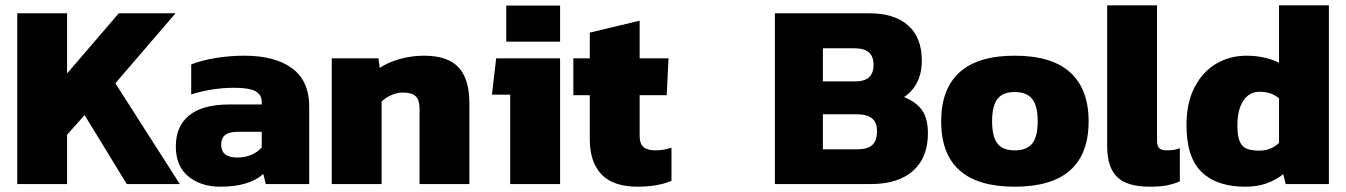

<svg xmlns="http://www.w3.org/2000/svg" viewBox="-20 -694 5076 724"><path d="M45 -644H233V-417L428 -644H642L415 -380L658 0H458L299 -260L233 -186V0H45Z M643 -142Q643 -218 693.5 -259Q744 -300 844 -300H967V-309Q967 -337 943.5 -350Q920 -363 863 -363Q781 -363 701 -338V-451Q738 -466 792 -475Q846 -484 901 -484Q1017 -484 1081.5 -436.5Q1146 -389 1146 -292V0H982L973 -38Q919 10 811 10Q738 10 690.5 -28.5Q643 -67 643 -142ZM967 -138V-197H876Q844 -197 829 -185Q814 -173 814 -148Q814 -100 875 -100Q932 -100 967 -138Z M1231 -474H1407L1412 -438Q1441 -458 1486 -471Q1531 -484 1579 -484Q1668 -484 1709 -440Q1750 -396 1750 -304V0H1562V-285Q1562 -317 1547.5 -331Q1533 -345 1499 -345Q1478 -345 1456 -335.5Q1434 -326 1419 -311V0H1231Z M1889 -673H2092V-537H1889ZM1904 -337H1835L1851 -474H2092V0H1904Z M2204 -168V-335H2142V-474H2204V-571L2392 -616V-474H2501L2494 -335H2392V-182Q2392 -152 2406.5 -139.5Q2421 -127 2453 -127Q2482 -127 2512 -137V-12Q2459 10 2385 10Q2292 10 2248 -36.5Q2204 -83 2204 -168Z M2902 -644H3256Q3353 -644 3404.5 -598Q3456 -552 3456 -466Q3456 -418 3438 -383Q3420 -348 3389 -328Q3434 -310 3456.5 -279Q3479 -248 3479 -191Q3479 -100 3423 -50Q3367 0 3264 0H2902ZM3205 -387Q3274 -387 3274 -449Q3274 -481 3256.5 -496.5Q3239 -512 3200 -512H3083V-387ZM3213 -131Q3251 -131 3269 -147Q3287 -163 3287 -200Q3287 -232 3268.5 -247.5Q3250 -263 3209 -263H3083V-131Z M3529 -237Q3529 -358 3598 -421Q3667 -484 3806 -484Q3946 -484 4015.5 -421Q4085 -358 4085 -237Q4085 10 3806 10Q3529 10 3529 -237ZM3893 -237Q3893 -294 3872.5 -320.5Q3852 -347 3806 -347Q3761 -347 3741 -320.5Q3721 -294 3721 -237Q3721 -179 3741 -153Q3761 -127 3806 -127Q3852 -127 3872.5 -153Q3893 -179 3893 -237Z M4155 -143V-674H4343V-164Q4343 -143 4351.5 -135Q4360 -127 4380 -127Q4409 -127 4429 -135V-10Q4402 1 4377.5 5.5Q4353 10 4316 10Q4230 10 4192.5 -26.5Q4155 -63 4155 -143Z M4454 -222Q4454 -306 4484.5 -365Q4515 -424 4566.5 -454Q4618 -484 4681 -484Q4714 -484 4746.5 -477Q4779 -470 4803 -457V-674H4991V0H4828L4819 -37Q4789 -14 4754.5 -2Q4720 10 4675 10Q4569 10 4511.5 -45Q4454 -100 4454 -222ZM4803 -155V-323Q4775 -348 4729 -348Q4691 -348 4668.5 -314.5Q4646 -281 4646 -221Q4646 -182 4654.5 -161.5Q4663 -141 4680.5 -133.5Q4698 -126 4729 -126Q4772 -126 4803 -155Z"/></svg>

Font: Kanit Bold
Style: Regular
Weight: 700
Designer: Katatrad Team
Foundry: CadsonDemak
Version: Version 1.000